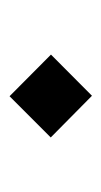

<svg xmlns="http://www.w3.org/2000/svg" viewBox="78 -438 218 414"><g transform="rotate(90 187.0 -231.0)"><path d="M187.5 -142.6 97.7 -231.9 186.5 -320.3 276.4 -231.4Z"/></g></svg>

Font: Vazirmatn RD UI Light
Style: Regular
Weight: 300
Designer: Saber Rastikerdar
Foundry: Saber Rastikerdar
Version: Version 33.003